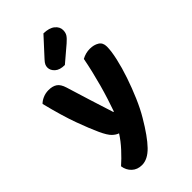

<svg xmlns="http://www.w3.org/2000/svg" viewBox="-278 -823 1095 1095"><g transform="rotate(-45 269.5 -275.5)"><path d="M136 -120Q113 -170 83.5 -250.5Q54 -331 22 -459Q34 -472 55.5 -481.5Q77 -491 102 -491Q134 -491 154 -477.5Q174 -464 185 -428Q207 -355 229.5 -284Q252 -213 275 -141H279Q291 -175 304 -215.5Q317 -256 329 -299.5Q341 -343 351.5 -387.5Q362 -432 370 -474Q401 -491 435 -491Q467 -491 490 -477Q513 -463 513 -431Q513 -395 500.5 -339.5Q488 -284 467.5 -223.5Q447 -163 421.5 -103.5Q396 -44 369 1Q313 96 268 142.5Q223 189 177 189Q140 189 116 166.5Q92 144 87 109Q119 81 153.5 43.5Q188 6 212 -32Q195 -37 176.5 -54.5Q158 -72 136 -120ZM310 -740Q356 -739 379.5 -719.5Q403 -700 403 -674Q403 -653 394 -639Q385 -625 363 -606L269 -526Q229 -526 208.5 -544.5Q188 -563 188 -586Q188 -597 192.5 -607Q197 -617 210 -631Z"/></g></svg>

Font: Baloo Thambi 2
Style: Bold
Weight: 700
Designer: Aadarsh Rajan and Ek Type
Foundry: Ek Type
Version: Version 1.640;hotconv 1.0.111;makeotfexe 2.5.65597; ttfautoh